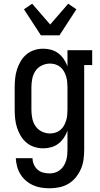

<svg xmlns="http://www.w3.org/2000/svg" viewBox="-20 -790 540 1033"><path d="M247 223Q224 223 201.5 219.5Q179 216 158 206.5Q137 197 119.5 182Q102 167 90 147.5Q78 128 72 105.5Q66 83 65 61H155Q155 78 162 94.5Q169 111 182 122.5Q195 134 212 138.5Q229 143 247 143Q262 143 276.5 138.5Q291 134 303 124.5Q315 115 323 102Q331 89 335.5 74.5Q340 60 341.5 45Q343 30 343 15V-87Q336 -67 323.5 -48.5Q311 -30 294 -17Q277 -4 256 2Q235 8 213 8Q188 8 164.5 0.5Q141 -7 122.5 -22.5Q104 -38 91.5 -59Q79 -80 71.5 -103.5Q64 -127 61.5 -151.5Q59 -176 59 -200V-320Q59 -344 61.5 -368.5Q64 -393 71.5 -416.5Q79 -440 91.5 -461Q104 -482 122.5 -497.5Q141 -513 164.5 -520.5Q188 -528 213 -528Q235 -528 256 -522Q277 -516 294 -503Q311 -490 323.5 -471.5Q336 -453 343 -433V-520H476V-440H433V15Q433 41 429.5 67.5Q426 94 415.5 118.5Q405 143 388 164Q371 185 348.5 198.5Q326 212 299.5 217.5Q273 223 247 223ZM249 -72Q264 -72 278.5 -76.5Q293 -81 304.5 -90.5Q316 -100 323.5 -113Q331 -126 335.5 -140.5Q340 -155 341.5 -170Q343 -185 343 -200V-320Q343 -335 341.5 -350Q340 -365 335.5 -379.5Q331 -394 323.5 -407Q316 -420 304.5 -429.5Q293 -439 278.5 -443.5Q264 -448 249 -448Q226 -448 204.5 -437.5Q183 -427 170.5 -408Q158 -389 153.5 -366Q149 -343 149 -320V-200Q149 -177 153.5 -154Q158 -131 170.5 -112Q183 -93 204.5 -82.5Q226 -72 249 -72ZM200 -600 109 -740 153 -770 250 -658 347 -770 391 -740 300 -600Z"/></svg>

Font: Iosevka Curly Slab Medium
Style: Regular
Weight: 500
Monospace: yes
Designer: Belleve Invis
Foundry: Belleve Invis
Version: Version 22.1.2; ttfautohint (v1.8.4)